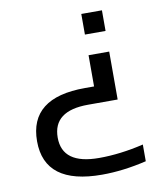

<svg xmlns="http://www.w3.org/2000/svg" viewBox="-80 -578 703 828"><g transform="rotate(-10 272.0 -164.0)"><path d="M332 -422.4V-512.7H422.4V-422.4ZM495.6 161.1Q393.1 185.5 300.3 185.5Q48.8 185.5 48.8 -4.9Q48.8 -195.3 291.5 -195.3H332V-332H422.4V-122.1H293Q139.2 -122.1 139.2 -4.9Q139.2 112.3 300.3 112.3Q393.1 112.3 495.6 87.9Z"/></g></svg>

Font: Voltera
Style: Regular
Weight: 400
Designer: Bernd Montag
Version: Version 1.301